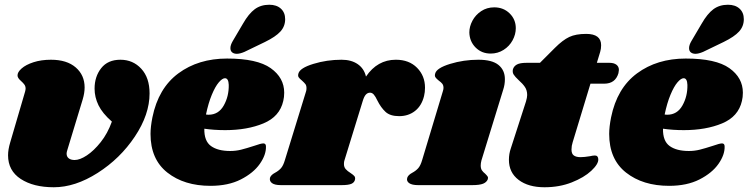

<svg xmlns="http://www.w3.org/2000/svg" viewBox="-20 -781 3158 810"><path d="M611 -387Q611 -298 549 -205Q487 -112 392 -51.5Q297 9 207 9Q121 9 67.5 -26Q14 -61 14 -126Q14 -150 23 -180L86 -395Q88 -403 88 -407Q88 -417 83 -424Q78 -431 69 -439Q54 -452 54 -462Q53 -476 71 -492Q89 -508 121.5 -518.5Q154 -529 195 -529Q262 -529 299.5 -496.5Q337 -464 337 -412Q337 -389 329 -362L264 -148Q261 -139 261 -133Q261 -120 270 -113Q279 -106 295 -106Q317 -106 346.5 -125.5Q376 -145 405 -181.5Q434 -218 452 -268Q412 -303 395.5 -337Q379 -371 379 -407Q379 -458 407 -493.5Q435 -529 488 -529Q541 -529 576 -491Q611 -453 611 -387Z M1179 -390Q1179 -371 1175 -355Q1160 -289 1091.5 -260.5Q1023 -232 930 -232Q883 -232 842 -238Q841 -186 870 -165Q899 -144 951 -144Q975 -144 997 -149.5Q1019 -155 1053 -166Q1081 -176 1091 -176Q1102 -176 1102 -163Q1103 -128 1076 -89.5Q1049 -51 996 -24Q943 3 868 3Q757 3 686 -53Q615 -109 615 -216Q615 -246 623 -286Q648 -409 732.5 -471.5Q817 -534 938 -534Q1065 -534 1122 -493.5Q1179 -453 1179 -390ZM860 -297Q902 -297 924 -336Q946 -375 945 -423Q944 -451 929 -451Q918 -451 903 -433.5Q888 -416 873.5 -381Q859 -346 849 -298Q853 -297 860 -297ZM1116 -761Q1147 -761 1165 -744.5Q1183 -728 1183 -700Q1183 -670 1163 -648Q1143 -626 1098 -604L1011 -562Q992 -554 979 -554Q967 -554 959.5 -560Q952 -566 952 -578Q952 -591 962 -608L1005 -681Q1029 -723 1054.5 -742Q1080 -761 1116 -761Z M1773 -411Q1773 -392 1769 -376Q1759 -335 1731 -313Q1703 -291 1664 -291Q1626 -291 1606.5 -309Q1587 -327 1572 -357Q1564 -374 1557 -382Q1550 -390 1541 -390Q1531 -390 1523.5 -382Q1516 -374 1510 -354L1433 -104Q1431 -99 1431 -89Q1431 -76 1438.5 -67.5Q1446 -59 1459 -51Q1471 -43 1475 -38Q1479 -33 1478 -25Q1476 -12 1463.5 -6Q1451 0 1421 0H1165Q1139 0 1127.5 -8.5Q1116 -17 1119 -31Q1123 -43 1140 -52Q1155 -60 1165 -71Q1175 -82 1182 -106L1271 -395Q1273 -400 1273 -409Q1273 -420 1268.5 -426Q1264 -432 1254 -441Q1244 -449 1240 -455Q1236 -461 1239 -471Q1245 -494 1302 -511.5Q1359 -529 1421 -529Q1462 -529 1489 -510.5Q1516 -492 1524 -458Q1572 -529 1650 -529Q1706 -529 1739.5 -495Q1773 -461 1773 -411Z M2110 -447Q2110 -424 2103 -403L2011 -104Q2008 -92 2008 -83Q2008 -70 2013 -62.5Q2018 -55 2027 -48Q2034 -41 2037 -36.5Q2040 -32 2038 -25Q2033 -12 2018 -6Q2003 0 1972 0H1744Q1718 0 1706 -8.5Q1694 -17 1698 -31Q1702 -43 1719 -52Q1734 -60 1744 -71Q1754 -82 1761 -106L1848 -395Q1851 -404 1851 -410Q1851 -421 1846 -427.5Q1841 -434 1831 -441Q1821 -449 1817 -455Q1813 -461 1816 -471Q1822 -494 1879 -511.5Q1936 -529 1998 -529Q2056 -529 2083 -507Q2110 -485 2110 -447ZM2156 -662Q2156 -636 2142.5 -611Q2129 -586 2104.5 -570.5Q2080 -555 2050 -555Q2012 -555 1986.5 -580.5Q1961 -606 1960 -644Q1960 -669 1973 -693.5Q1986 -718 2010 -734Q2034 -750 2065 -750Q2104 -750 2130 -724.5Q2156 -699 2156 -662Z M2591 -486Q2591 -482 2589 -472Q2576 -428 2529 -428H2471L2396 -181Q2391 -166 2391 -150Q2391 -132 2401 -125Q2411 -118 2429 -118Q2445 -118 2469 -122Q2481 -125 2490 -125Q2497 -125 2500.5 -120.5Q2504 -116 2504 -109Q2505 -89 2474.5 -60.5Q2444 -32 2392 -11.5Q2340 9 2277 9Q2209 9 2168 -22Q2127 -53 2127 -107Q2127 -132 2135 -155L2199 -353Q2204 -370 2204 -380Q2204 -400 2194.5 -414Q2185 -428 2168 -443Q2153 -457 2147 -466.5Q2141 -476 2144 -489Q2148 -502 2161 -509Q2174 -516 2202 -516H2258L2321 -579Q2354 -612 2381.5 -625Q2409 -638 2453 -638Q2516 -638 2516 -590Q2516 -575 2512 -562L2498 -516H2551Q2570 -516 2580.5 -508Q2591 -500 2591 -486Z M3114 -390Q3114 -371 3110 -355Q3095 -289 3026.5 -260.5Q2958 -232 2865 -232Q2818 -232 2777 -238Q2776 -186 2805 -165Q2834 -144 2886 -144Q2910 -144 2932 -149.5Q2954 -155 2988 -166Q3016 -176 3026 -176Q3037 -176 3037 -163Q3038 -128 3011 -89.5Q2984 -51 2931 -24Q2878 3 2803 3Q2692 3 2621 -53Q2550 -109 2550 -216Q2550 -246 2558 -286Q2583 -409 2667.5 -471.5Q2752 -534 2873 -534Q3000 -534 3057 -493.5Q3114 -453 3114 -390ZM2795 -297Q2837 -297 2859 -336Q2881 -375 2880 -423Q2879 -451 2864 -451Q2853 -451 2838 -433.5Q2823 -416 2808.5 -381Q2794 -346 2784 -298Q2788 -297 2795 -297ZM3051 -761Q3082 -761 3100 -744.5Q3118 -728 3118 -700Q3118 -670 3098 -648Q3078 -626 3033 -604L2946 -562Q2927 -554 2914 -554Q2902 -554 2894.5 -560Q2887 -566 2887 -578Q2887 -591 2897 -608L2940 -681Q2964 -723 2989.5 -742Q3015 -761 3051 -761Z"/></svg>

Font: Shrikhand
Style: Regular
Weight: 400
Italic angle: -14°
Designer: Jonny Pinhorn
Foundry: Jonny Pinhorn
Version: Version 1.001;PS 1.001;hotconv 1.0.88;makeotf.lib2.5.647800